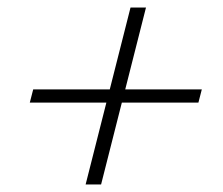

<svg xmlns="http://www.w3.org/2000/svg" viewBox="-20 -560 590 509"><path d="M262 -288H59L68 -323H271L326 -540H367L312 -323H515L506 -288H303L248 -71H207Z"/></svg>

Font: IBM Plex Serif Light
Style: Italic
Weight: 300
Italic angle: -14°
Designer: Mike Abbink, Paul van der Laan, Pieter van Rosmalen
Foundry: Bold Monday
Version: Version 3.001